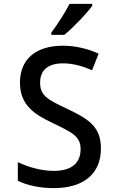

<svg xmlns="http://www.w3.org/2000/svg" viewBox="-20 -961 603 991"><path d="M245 -793V-781H312C358 -818 429 -893 456 -931V-941H339C316 -896 278 -837 245 -793ZM257 10C412 10 501 -64 501 -195C501 -312 430 -350 323 -401C231 -445 187 -465 187 -534C187 -602 231 -634 306 -634C353 -634 406 -621 455 -598L489 -684C433 -710 368 -725 305 -725C169 -725 83 -659 83 -534C83 -415 163 -369 248 -328C353 -277 396 -258 396 -191C396 -120 350 -79 258 -79C194 -79 127 -98 72 -124V-28C119 -4 189 10 257 10Z"/></svg>

Font: Noto Sans Mono SemiCondensed Medium
Style: Regular
Weight: 500
Width: 4
Designer: Monotype Design Team
Foundry: Monotype Imaging Inc.
Version: Version 2.014